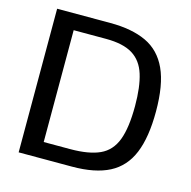

<svg xmlns="http://www.w3.org/2000/svg" viewBox="-105 -819 920 923"><g transform="rotate(15 355.0 -357.5)"><path d="M67.4 0V-714.8H332.5Q439.9 -714.8 511.5 -681.4Q583 -647.9 618.7 -570.3Q654.3 -492.7 654.3 -360.4Q654.3 -231.9 621.6 -152.6Q588.9 -73.2 518.1 -36.6Q447.3 0 332.5 0ZM170.9 -79.1H302.7Q395.5 -79.1 449.7 -104Q503.9 -128.9 527.1 -190.2Q550.3 -251.5 550.3 -359.9Q550.3 -455.1 531.2 -516.1Q512.2 -577.1 464.8 -606.4Q417.5 -635.7 332 -635.7H170.9Z"/></g></svg>

Font: Pontano Sans SemiBold
Style: Regular
Weight: 600
Designer: Vernon Adams
Foundry: Vernon Adams
Version: Version 2.001